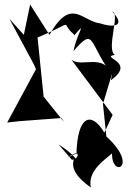

<svg xmlns="http://www.w3.org/2000/svg" viewBox="-20 -577 619 854"><path d="M311 -420C372 -494 320 -423 307 -350C406 -464 371 -382 484 -238C441 -346 347 -274 298 -311L481 -66L444 13C386 -85 324 -62 320 108C377 134 419 53 276 126C364 71 313 134 313 134C321 176 365 145 240 65L300 134C329 122 257 168 384 257C362 144 542 97 483 69C449 226 616 178 453 30L438 -115L480 -255L473 -220C591 -304 420 -321 491 -333C451 -357 516 -519 480 -525C547 -454 473 -456 426 -473C346 -481 297 -594 200 -422L114 -557L86 -422L22 -493L132 -288L140 -269L12 -32L66 -38L254 -52L264 -35L174 -147L147 -410C328 -486 241 -480 308 -425Z"/></svg>

Font: Asimov Silicon
Style: Regular
Weight: 400
Designer: Google
Version: Version 2.000980; 2014